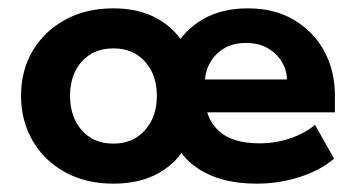

<svg xmlns="http://www.w3.org/2000/svg" viewBox="-20 -430 853 460"><path d="M251.8 10Q185.5 10 135.6 -17.6Q85.7 -45.2 58 -93.2Q30.4 -141.2 30.4 -200.5Q30.4 -260.8 58 -307.8Q85.7 -354.8 135.6 -382.4Q185.5 -410 251.8 -410Q314.2 -410 358.4 -384.6Q402.6 -359.2 425.9 -315.4L398.3 -314.4Q421.6 -358.2 466.4 -384.1Q511.2 -410 573.6 -410Q637.9 -410 684.6 -382.2Q731.4 -354.3 756.9 -307.3Q782.4 -260.3 782.4 -200.8V-160.9H419.6V-239.6H667.3Q667.3 -261.3 655.7 -281.1Q644.1 -301 622.4 -314Q600.7 -327.1 569.1 -327.1Q537.8 -327.1 515.9 -313.5Q494 -300 482.5 -278.3Q470.9 -256.6 470.9 -232.1V-200.8Q470.9 -147.7 503.3 -117.2Q535.7 -86.6 601.3 -86.6Q640.4 -86.6 675.4 -98.6Q710.3 -110.5 734.8 -130.8L780.4 -50Q749.2 -22.7 699.4 -6.4Q649.6 10 594.6 10Q522.8 10 472.8 -15.5Q422.9 -41.1 400.8 -86.2L428.7 -87.2Q407.6 -42.8 362.1 -16.4Q316.7 10 251.8 10ZM251.8 -85.9Q298.6 -85.9 327.2 -117.9Q355.8 -149.9 355.8 -200.5Q355.8 -251.1 327.2 -282.6Q298.6 -314.1 251.8 -314.1Q204.2 -314.1 176 -282.6Q147.8 -251.1 147.8 -200.5Q147.8 -149.9 176 -117.9Q204.2 -85.9 251.8 -85.9Z"/></svg>

Font: Rokkitt SemiBold
Style: Regular
Weight: 600
Designer: Vernon Adams
Foundry: Vernon Adams
Version: Version 3.103